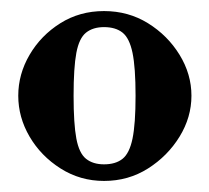

<svg xmlns="http://www.w3.org/2000/svg" viewBox="-20 -784 378 347"><path d="M168 -457Q125 -457 89.5 -479.5Q54 -502 33.5 -537Q13 -572 13 -611Q13 -650 33.5 -685Q54 -720 89 -742Q124 -764 168 -764Q212 -764 247.5 -742Q283 -720 304.5 -685Q326 -650 326 -611Q326 -572 304.5 -537Q283 -502 247.5 -479.5Q212 -457 168 -457ZM168 -487Q189 -487 201.5 -497Q214 -507 219.5 -533.5Q225 -560 225 -611Q225 -662 219.5 -688.5Q214 -715 201.5 -725Q189 -735 168 -735Q148 -735 135.5 -725Q123 -715 118 -688.5Q113 -662 113 -611Q113 -560 118 -533.5Q123 -507 135.5 -497Q148 -487 168 -487Z"/></svg>

Font: Libre Bodoni Medium
Style: Regular
Weight: 500
Designer: Pablo Impallari, Rodrigo Fuenzalida
Foundry: Impallari Type
Version: Version 2.005;gftools[0.9.23]